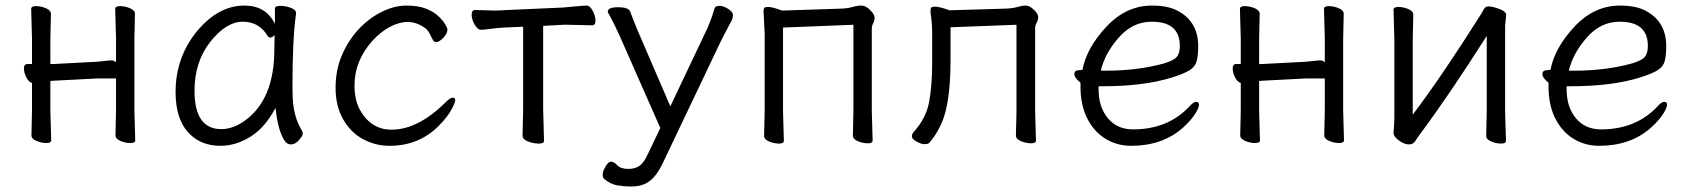

<svg xmlns="http://www.w3.org/2000/svg" viewBox="-20 -506 6066 690"><path d="M164 -2Q164 8 146.5 8Q129 8 111 0.5Q93 -7 93 -20L95 -108V-208Q83 -211 74.5 -228Q66 -245 66 -260.5Q66 -276 79 -276H95V-367L92 -474Q92 -484 109.5 -484Q127 -484 145 -476.5Q163 -469 163 -456L161 -367V-275Q164 -276 168 -276H173L327 -284Q342 -285 356.5 -287Q371 -289 380.5 -289Q390 -289 397 -282V-367L394 -474Q394 -484 411.5 -484Q429 -484 447 -476.5Q465 -469 465 -456L463 -367V-108L466 -2Q466 8 448.5 8Q431 8 413 0.5Q395 -7 395 -20L397 -108V-224H328L174 -216L161 -215V-108Z M772 18Q699 18 655 -31.5Q611 -81 611 -175Q611 -300 688 -394Q765 -486 858 -486Q936 -486 968 -420V-475Q968 -485 987 -485Q1006 -485 1025 -478Q1044 -471 1044 -459V-457Q1031 -368 1031 -195Q1031 -179 1032 -152Q1036 -82 1066 -35Q1068 -31 1068 -24.5Q1068 -18 1054.5 -2.5Q1041 13 1025 13Q1009 13 998 -8Q978 -45 970 -118Q933 -48 880.5 -15Q828 18 772 18ZM775 -42Q819 -42 862 -74Q966 -150 966 -330Q966 -355 967 -380Q958 -371 952 -371Q946 -371 943 -375Q912 -428 852.5 -428Q793 -428 736 -356Q679 -284 679 -180Q679 -42 775 -42Z M1380 18Q1328 18 1283.5 -6.5Q1239 -31 1212.5 -78.5Q1186 -126 1186 -190Q1186 -254 1208.5 -307Q1231 -360 1268 -400Q1305 -440 1351 -463Q1397 -486 1440.5 -486Q1484 -486 1512 -474.5Q1540 -463 1556.5 -447Q1573 -431 1580.5 -417.5Q1588 -404 1588 -401Q1588 -385 1573 -370Q1558 -355 1549 -355Q1540 -355 1537 -360Q1530 -374 1523 -387Q1516 -400 1505 -407Q1476 -427 1445 -427Q1414 -427 1380.5 -409Q1347 -391 1319 -360Q1254 -288 1254 -199Q1254 -147 1273 -112Q1313 -40 1387 -40Q1483 -40 1583 -140Q1598 -155 1607 -155Q1616 -155 1616 -146Q1616 -137 1602 -111.5Q1588 -86 1559 -56Q1487 18 1380 18Z M1935 0Q1935 10 1916.5 10Q1898 10 1878 2.5Q1858 -5 1858 -18Q1858 -26 1858.5 -46.5Q1859 -67 1859.5 -87.5Q1860 -108 1860 -115V-410L1792 -407Q1768 -406 1744 -402.5Q1720 -399 1708 -399Q1696 -399 1685.5 -418Q1675 -437 1675 -453.5Q1675 -470 1688 -470L1760 -468L2004 -479Q2029 -481 2053 -483.5Q2077 -486 2088.5 -486Q2100 -486 2110 -467Q2120 -448 2120 -431.5Q2120 -415 2108 -415L2022 -417H2005L1932 -413V-115Z M2164 -464Q2164 -462 2174.5 -443.5Q2185 -425 2207 -377L2353 -46L2309 46Q2295 77 2279.5 89Q2264 101 2237.5 101Q2211 101 2198.5 88Q2186 75 2176 75Q2166 75 2156 92.5Q2146 110 2146 121Q2146 132 2151 137Q2174 156 2198 160Q2222 164 2241 164H2251Q2290 164 2315.5 144Q2341 124 2361 82L2572 -361Q2581 -379 2592 -399.5Q2603 -420 2608.5 -430.5Q2614 -441 2614 -452Q2614 -463 2597 -474Q2580 -485 2565.5 -485Q2551 -485 2548 -476Q2532 -422 2512 -383L2389 -124L2273 -393Q2253 -441 2245 -464Q2239 -480 2201.5 -480Q2164 -480 2164 -464Z M2797 0Q2797 10 2779.5 10Q2762 10 2744 2.5Q2726 -5 2726 -18L2728 -106V-386L2724 -465Q2724 -473 2726 -477Q2729 -481 2740.5 -481Q2752 -481 2770.5 -475Q2789 -469 2790 -468L3004 -475Q3027 -476 3044 -481Q3061 -486 3076 -486Q3091 -486 3107 -470Q3123 -454 3123 -443Q3123 -432 3118 -422.5Q3113 -413 3113 -402V-107L3116 -1Q3116 9 3098.5 9Q3081 9 3063 1.5Q3045 -6 3045 -19L3047 -107V-417L2794 -407V-106Z M3320 7Q3316 12 3303 12Q3290 12 3273.5 2.5Q3257 -7 3257 -15Q3257 -23 3262 -30Q3308 -80 3319 -139.5Q3330 -199 3330 -281V-387Q3330 -417 3327 -438Q3324 -459 3324 -466.5Q3324 -474 3326 -478Q3329 -482 3340.5 -482Q3352 -482 3371.5 -476Q3391 -470 3392 -469L3594 -475Q3620 -476 3636.5 -481Q3653 -486 3666.5 -486Q3680 -486 3695.5 -471Q3711 -456 3711 -445Q3711 -434 3705.5 -424.5Q3700 -415 3700 -402V-107L3703 -1Q3703 9 3685.5 9Q3668 9 3649.5 1.5Q3631 -6 3631 -19Q3631 -27 3631.5 -45Q3632 -63 3632.5 -81Q3633 -99 3633 -107V-417L3396 -408V-291Q3396 -185 3380.5 -115.5Q3365 -46 3320 7Z M4045 18Q3994 18 3952.5 -7.5Q3911 -33 3887 -81Q3863 -129 3863 -195V-209Q3841 -226 3841 -240Q3841 -254 3860 -254L3870 -255Q3885 -334 3956 -410Q4027 -486 4120 -486Q4182 -486 4218 -464Q4286 -425 4286 -340Q4286 -306 4280.5 -286Q4275 -266 4255 -253.5Q4235 -241 4190 -227Q4090 -196 3941 -196H3928V-186Q3928 -121 3961.5 -81Q3995 -41 4052 -41Q4178 -41 4256 -125Q4269 -140 4279 -140Q4289 -140 4289 -129.5Q4289 -119 4274.5 -96Q4260 -73 4230 -46Q4157 18 4045 18ZM3936 -252H3956Q4068 -252 4163 -278Q4199 -289 4209.5 -302Q4220 -315 4220 -341Q4220 -428 4119 -428Q4050 -428 4000 -370.5Q3950 -313 3936 -252Z M4508 -2Q4508 8 4490.5 8Q4473 8 4455 0.5Q4437 -7 4437 -20L4439 -108V-208Q4427 -211 4418.5 -228Q4410 -245 4410 -260.5Q4410 -276 4423 -276H4439V-367L4436 -474Q4436 -484 4453.5 -484Q4471 -484 4489 -476.5Q4507 -469 4507 -456L4505 -367V-275Q4508 -276 4512 -276H4517L4671 -284Q4686 -285 4700.5 -287Q4715 -289 4724.5 -289Q4734 -289 4741 -282V-367L4738 -474Q4738 -484 4755.5 -484Q4773 -484 4791 -476.5Q4809 -469 4809 -456L4807 -367V-108L4810 -2Q4810 8 4792.5 8Q4775 8 4757 0.5Q4739 -7 4739 -20L4741 -108V-224H4672L4518 -216L4505 -215V-108Z M5392 0Q5392 10 5374.5 10Q5357 10 5339 2.5Q5321 -5 5321 -18L5323 -106V-377Q5189 -166 5084 -25Q5074 -12 5066.5 0.5Q5059 13 5043 13Q5027 13 5007.5 -1Q4988 -15 4988 -29V-31Q4991 -58 4991 -86V-364L4988 -471Q4988 -481 5005.5 -481Q5023 -481 5041 -473.5Q5059 -466 5059 -453L5057 -364V-94Q5161 -231 5303 -456Q5308 -464 5313 -473.5Q5318 -483 5329.5 -483Q5341 -483 5356 -478Q5393 -467 5393 -452L5389 -415V-106Z M5727 18Q5676 18 5634.5 -7.5Q5593 -33 5569 -81Q5545 -129 5545 -195V-209Q5523 -226 5523 -240Q5523 -254 5542 -254L5552 -255Q5567 -334 5638 -410Q5709 -486 5802 -486Q5864 -486 5900 -464Q5968 -425 5968 -340Q5968 -306 5962.5 -286Q5957 -266 5937 -253.5Q5917 -241 5872 -227Q5772 -196 5623 -196H5610V-186Q5610 -121 5643.5 -81Q5677 -41 5734 -41Q5860 -41 5938 -125Q5951 -140 5961 -140Q5971 -140 5971 -129.5Q5971 -119 5956.5 -96Q5942 -73 5912 -46Q5839 18 5727 18ZM5618 -252H5638Q5750 -252 5845 -278Q5881 -289 5891.5 -302Q5902 -315 5902 -341Q5902 -428 5801 -428Q5732 -428 5682 -370.5Q5632 -313 5618 -252Z"/></svg>

Font: LXGW WenKai TC
Style: Regular
Weight: 400
Designer: LXGW / Fontworks Inc.
Foundry: LXGW / Fontworks Inc.
Version: Version 1.330